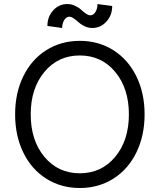

<svg xmlns="http://www.w3.org/2000/svg" viewBox="-20 -919 794 955"><path d="M543.7 -30.3Q470.2 16.1 377 16.1Q283.7 16.1 210.2 -30.3Q136.7 -76.7 95.9 -160.4Q55.2 -244.1 55.2 -350.1Q55.2 -456.1 95.9 -539.6Q136.7 -623 210.2 -669.4Q283.7 -715.8 377 -715.8Q470.2 -715.8 543.7 -669.4Q617.2 -623 658.2 -539.6Q699.2 -456.1 699.2 -350.1Q699.2 -244.1 658.2 -160.4Q617.2 -76.7 543.7 -30.3ZM200.9 -138.9Q269 -57.1 377 -57.1Q484.9 -57.1 553 -138.9Q621.1 -220.7 621.1 -350.1Q621.1 -479.5 553 -561.3Q484.9 -643.1 377 -643.1Q269 -643.1 200.9 -561.3Q132.8 -479.5 132.8 -350.1Q132.8 -220.7 200.9 -138.9ZM439 -779.8Q418.9 -779.8 400.6 -788.6Q382.3 -797.4 371.1 -807.9Q359.9 -818.4 347.4 -827.1Q335 -835.9 325.2 -835.9Q310.1 -835.9 299.6 -819.3Q289.1 -802.7 289.1 -779.8L215.8 -790Q215.8 -835.4 244.4 -867.2Q272.9 -898.9 314.9 -898.9Q335 -898.9 353.5 -890.1Q372.1 -881.3 383.3 -870.8Q394.5 -860.4 407 -851.6Q419.4 -842.8 429.2 -842.8Q444.3 -842.8 454.6 -859.1Q464.8 -875.5 464.8 -898.9L538.1 -889.2Q538.1 -843.3 509.3 -811.5Q480.5 -779.8 439 -779.8Z"/></svg>

Font: Uncut Sans
Style: Regular
Weight: 400
Designer: Kasper Nordkvist
Foundry: UNCUT.wtf
Version: Version 1.304;Glyphs 3.2 (3246)